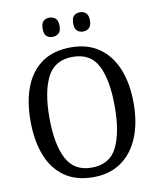

<svg xmlns="http://www.w3.org/2000/svg" viewBox="-98 -985 884 1071"><g transform="rotate(-10 344.5 -449.5)"><path d="M344 10Q246 10 181 -36Q116 -82 84 -165Q52 -248 52 -359Q52 -470 84 -552Q116 -634 181 -679.5Q246 -725 345 -725Q439 -725 504 -679.5Q569 -634 602.5 -551.5Q636 -469 636 -358Q636 -247 602 -164.5Q568 -82 503 -36Q438 10 344 10ZM344 -44Q446 -44 487.5 -127Q529 -210 529 -358Q529 -507 488 -589Q447 -671 345 -671Q244 -671 201.5 -589Q159 -507 159 -358Q159 -210 201.5 -127Q244 -44 344 -44ZM429 -800Q408 -800 394.5 -812Q381 -824 381 -854Q381 -885 394.5 -897Q408 -909 429 -909Q448 -909 462 -897Q476 -885 476 -854Q476 -824 462 -812Q448 -800 429 -800ZM255 -800Q235 -800 221.5 -812Q208 -824 208 -854Q208 -885 221.5 -897Q235 -909 255 -909Q275 -909 289.5 -897Q304 -885 304 -854Q304 -824 289.5 -812Q275 -800 255 -800Z"/></g></svg>

Font: Noto Serif Myanmar SemCond
Style: Regular
Weight: 400
Width: 4
Designer: Ben Mitchell and the Monotype Design Team
Foundry: Monotype Imaging Inc.
Version: Version 2.106; ttfautohint (v1.8.4.7-5d5b)